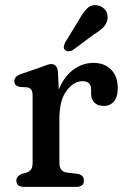

<svg xmlns="http://www.w3.org/2000/svg" viewBox="-20 -725 492 745"><path d="M205 -444 208 -377.5Q228.5 -428 264.5 -454.5Q300.5 -481 342.5 -481Q385.5 -481 411.2 -454.8Q437 -428.5 437 -383Q437 -349 422.2 -331.5Q407.5 -314 383.5 -314Q359 -314 346.2 -326.8Q333.5 -339.5 333.5 -361.5V-378Q333.5 -395.5 324.2 -402.8Q315 -410 300 -410Q266.5 -410 238.5 -373.2Q210.5 -336.5 210.5 -265V-93.5Q210.5 -59 239 -55.5L280 -50.5Q305.5 -47 305.5 -24.5Q305.5 0 276.5 0H72.5Q43.5 0 43.5 -24.5Q43.5 -41 65 -50.5L83.5 -55.5Q94.5 -59 100.5 -67.5Q106.5 -76 106.5 -93.5V-354Q106.5 -370.5 101.2 -377.2Q96 -384 86 -386L55 -388Q35.5 -393.5 35.5 -410Q35.5 -428.5 61 -437.5L136.5 -463.5Q149.5 -468.5 160.5 -472.5Q171.5 -476.5 179 -476.5Q202.5 -476.5 205 -444ZM286 -647Q301.5 -675.5 317.8 -692Q334 -708.5 359 -704Q379.5 -700 389.8 -684.2Q400 -668.5 397 -650.5Q394 -632.5 381 -619Q368 -605.5 345 -592L261 -529.5Q254 -526 245.8 -526Q237.5 -526 232.5 -531Q226.5 -537 227.8 -544.8Q229 -552.5 233 -560.5Z"/></svg>

Font: Fraunces 9pt S100
Style: Regular
Weight: 400
Version: Version 1.000; ttfautohint (v1.8.3)